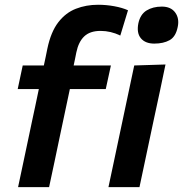

<svg xmlns="http://www.w3.org/2000/svg" viewBox="-20 -766 750 786"><path d="M54 0Q65.5 -54 76.2 -104.5Q87 -155 100 -217L110.5 -267Q117 -296.5 124.2 -330.8Q131.5 -365 139 -401.5H52.5L73 -498H159.5Q163.5 -515.5 167 -533Q170.5 -550.5 174 -567.5Q188.5 -636 218.8 -675Q249 -714 290.8 -730.2Q332.5 -746.5 381.5 -746.5Q415 -746.5 447.8 -740.5Q480.5 -734.5 504 -724L472.5 -620.5Q433.5 -639.5 391.5 -639.5Q348.5 -639.5 325 -617.2Q301.5 -595 292.5 -551.5Q290 -539.5 286.8 -523Q283.5 -506.5 281.5 -498H434L413 -401.5H266L227 -217.5Q214 -154.5 203.2 -104.2Q192.5 -54 181 0ZM424 0Q435.5 -54 446.2 -104.5Q457 -155 470 -217L480.5 -266.5Q496 -339 507 -391.8Q518 -444.5 529.5 -498L657.5 -502Q646 -446.5 634.8 -393.5Q623.5 -340.5 607.5 -266.5L597 -217Q584 -155 573.2 -104.5Q562.5 -54 551 0ZM611.5 -587.5Q575 -587.5 556.8 -609.2Q538.5 -631 546.5 -671Q554.5 -707.5 580.2 -723.2Q606 -739 642.5 -739Q679.5 -739 697.2 -714.8Q715 -690.5 707.5 -655.5Q699.5 -615.5 674.2 -601.5Q649 -587.5 611.5 -587.5Z"/></svg>

Font: Commissioner SemiBold
Style: Italic
Weight: 600
Italic angle: -12°
Designer: Kostas Bartsokas
Foundry: Kostas Bartsokas
Version: Version 1.000; ttfautohint (v1.8.3)